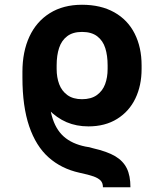

<svg xmlns="http://www.w3.org/2000/svg" viewBox="-20 -557 686 803"><path d="M312.3 165.4Q236.5 148.6 183.4 101.3Q130.3 54.1 102 -29Q73.8 -112 73.8 -232.9V-259.3L184.9 -241.7V-214.9Q181.4 -127.9 196.7 -72.5Q211.9 -17 246.4 13.8Q280.9 44.7 338.3 56.2Q345.9 57.2 353.5 58.7Q361.1 60.2 367.8 62.7Q428.8 76.7 461.8 96.3Q494.9 116 510.2 146.8Q525.5 177.7 525.5 226.1H410.5Q410.5 208.4 401 198.3Q391.4 188.2 371.5 180.9Q351.5 173.7 312.3 165.4ZM118.1 -189.9Q112.4 -200.6 104.8 -208Q97.2 -215.5 88.3 -221.3Q80.6 -231.2 77.2 -236.1Q73.8 -241 73.8 -246.9V-256.7Q73.8 -340.8 103 -403.9Q132.3 -467 188.4 -502Q244.5 -537.1 323 -537.1Q401.5 -537.1 457.8 -505.6Q514.2 -474 543.2 -416.5Q572.2 -359 572.2 -283.6V-268.5Q572.2 -199.3 546.2 -145.2Q520.3 -91.1 470 -59.8Q419.7 -28.4 349.9 -28.4Q299.8 -28.4 258.5 -46Q217.3 -63.6 182.4 -99.6Q147.6 -135.6 118.1 -189.9ZM430.1 -268.5V-283.6Q430.1 -324.4 420.4 -355.5Q410.7 -386.7 386.8 -405.1Q362.8 -423.5 323 -423.5Q284.7 -423.5 261.1 -405.6Q237.5 -387.8 227.2 -356.6Q216.9 -325.5 216.9 -283.6V-268.5Q216.9 -233.3 227.6 -204.8Q238.4 -176.3 262.1 -159.2Q285.8 -142.1 323 -142.1Q361.3 -142.1 385.2 -159.4Q409.1 -176.8 419.6 -205Q430.1 -233.3 430.1 -268.5Z"/></svg>

Font: Pretendard GOV Variable
Style: Regular
Weight: 400
Designer: Base glyphs from Inter by Rasmus Andersson; Hangul glyphs from Noto Sans CJK(Source Han Sans) by Jang Soo-young and Kang
Foundry: Kil Hyung-jin
Version: Version 1.307;Glyphs 3.2 (3192)